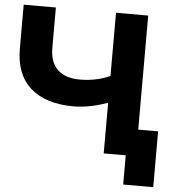

<svg xmlns="http://www.w3.org/2000/svg" viewBox="-57 -753 879 952"><g transform="rotate(5 382.5 -277.5)"><path d="M312.5 -219.3Q172.4 -219.3 97.3 -286.6Q22.3 -353.8 22.3 -480.6V-700H182.5V-498.7Q182.5 -427.5 221 -390.9Q259.6 -354.4 332.3 -354.4Q377.9 -354.4 421 -364.6Q464.1 -374.8 501.3 -394.9L504.9 -260.9Q452.7 -240.1 404.8 -229.7Q357 -219.3 312.5 -219.3ZM481.8 0V-700H642V0ZM591.4 145.4V-37.7L628.5 0H481.8V-132.3H741V145.4Z"/></g></svg>

Font: Montserrat Alternates Thin
Style: Regular
Weight: 100
Designer: Julieta Ulanovsky
Foundry: Julieta Ulanovsky
Version: Version 9.000